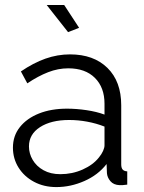

<svg xmlns="http://www.w3.org/2000/svg" viewBox="-20 -751 585 781"><path d="M32.6 -150.4Q32.6 -198.6 60.9 -234.1Q89.1 -269.6 138.5 -289.3Q187.9 -309 253 -309Q290.6 -309 331.9 -302.9Q373.1 -296.8 405.1 -284.9V-329.1Q405.1 -395.3 366 -434.2Q326.9 -473.1 257.7 -473.1Q216.5 -473.1 175.8 -457.3Q135.1 -441.5 91.1 -412L65 -460.4Q115.7 -495.1 164.9 -512.5Q214.2 -529.8 264.8 -529.8Q360.9 -529.8 417 -474.8Q473.1 -419.7 473.1 -322.8V-82.3Q473.1 -68.1 479 -61.3Q484.9 -54.6 497.6 -53.9V0Q486.6 1.4 479.1 2Q471.5 2.5 466.6 2.2Q441.8 1.1 429.1 -14Q416.4 -29.1 415 -46.4L413.6 -83.8Q379 -39.2 323.1 -14.6Q267.2 10 209.1 10Q158.6 10 118.5 -11.4Q78.4 -32.7 55.5 -69.2Q32.6 -105.7 32.6 -150.4ZM382.4 -110.5Q393.2 -123.6 399.2 -136.9Q405.1 -150.2 405.1 -159.9V-236.1Q371.5 -249.3 334.7 -256.1Q297.9 -262.9 260.8 -262.9Q187.9 -262.9 142.8 -233.9Q97.8 -204.9 97.8 -155.4Q97.8 -126.2 113.1 -100.4Q128.3 -74.5 157.1 -58.5Q185.8 -42.5 225.3 -42.5Q274 -42.5 316.4 -61.5Q358.9 -80.5 382.4 -110.5ZM169.9 -730.7H241.1L301.8 -637.9L256.9 -620.3Z"/></svg>

Font: Raleway Thin
Style: Regular
Weight: 100
Designer: Matt McInerney, Pablo Impallari, Rodrigo Fuenzalida
Foundry: Matt McInerney, Pablo Impallari, Rodrigo Fuenzalida
Version: Version 4.026